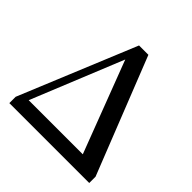

<svg xmlns="http://www.w3.org/2000/svg" viewBox="-188 -908 1074 1074"><g transform="rotate(45 349.0 -370.5)"><path d="M666 0V-50L393 -741H319L34 -50V0ZM320 -631 527 -88H99Z"/></g></svg>

Font: AllPunType SemiBold
Style: Regular
Weight: 600
Version: 1.0